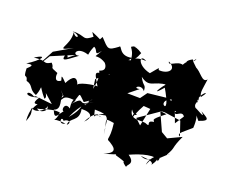

<svg xmlns="http://www.w3.org/2000/svg" viewBox="-117 -778 1269 1062"><g transform="rotate(20 517.5 -247.0)"><path d="M250 -151C261 -160 220 -96 220 -94C265 -131 235 -157 319 -149C337 -196 323 -199 368 -157C422 -190 427 -213 379 -152C426 -202 358 -123 389 -142C341 -150 396 -143 318 -51C360 -144 396 -162 420 -176C325 -110 379 -205 302 -119C350 -169 294 -176 308 -97C260 -133 263 -35 300 -85C262 -70 252 10 227 -61C272 -76 235 -131 247 -152L226 -177ZM634 -330C587 -321 634 -364 660 -327C658 -370 648 -346 622 -398C683 -352 690 -401 770 -404C784 -439 705 -447 760 -401C733 -370 704 -317 762 -385C775 -363 812 -299 798 -289C780 -290 776 -322 820 -337C828 -260 884 -294 861 -277C868 -250 896 -303 916 -271L882 -219L846 -316L801 -337L682 -324L653 -284L578 -285ZM199 -357C200 -389 125 -361 185 -371C163 -310 214 -359 257 -389C213 -377 226 -434 296 -413C308 -409 294 -411 317 -464C344 -456 331 -409 366 -458C327 -387 338 -440 400 -403C407 -399 435 -362 389 -350C422 -278 359 -206 403 -160L384 -298C392 -303 450 -358 452 -347C370 -331 357 -352 410 -264C398 -269 284 -248 304 -229C287 -284 260 -269 236 -221C185 -276 214 -229 210 -225C172 -200 174 -249 176 -258C117 -281 155 -270 127 -301C80 -274 106 -304 24 -294C98 -339 68 -293 -4 -249C49 -260 22 -238 7 -224C10 -152 20 -204 31 -159C74 -148 59 -121 106 -103C133 -166 95 -174 157 -100C179 -117 112 -168 206 -86C96 -97 112 -100 99 -91C47 -126 33 -62 129 -97C93 -43 132 -59 132 -59C91 5 135 -28 104 51C104 36 99 26 110 -30C136 4 230 -71 167 -88C236 -45 138 -4 135 -45C125 -15 206 -69 264 -57C256 23 212 -24 313 -10C274 13 276 -50 299 -21C315 -38 349 -32 323 -6C321 -52 384 -43 370 -117C435 -119 443 -90 407 -56C460 -159 480 -95 578 -161C510 -135 421 -116 490 -111C430 -131 460 -61 440 -139C544 -139 516 -111 534 -26C527 -112 492 -116 564 -105C578 2 547 -14 580 2C599 15 652 42 567 74C663 49 660 41 652 35C618 70 632 50 703 82C683 69 680 81 712 101C702 89 758 71 701 32C763 3 849 -21 864 11C888 -48 815 -4 809 51C841 -19 818 43 765 14C766 18 850 13 838 42C882 -20 833 2 871 -12C927 -67 917 -46 899 -40C934 -100 908 -77 948 -163L870 -126L831 -149L783 -255L821 -250C734 -184 776 -199 769 -186C719 -181 774 -145 727 -165C692 -171 639 -151 633 -210C667 -160 680 -212 649 -189C646 -126 640 -167 687 -250L727 -247L705 -142L671 -174L790 -256L808 -257L905 -243L933 -160C904 -170 952 -198 986 -230C993 -326 948 -334 999 -276C1070 -299 1033 -310 997 -332C1041 -289 971 -336 960 -338C932 -368 996 -388 926 -421C950 -410 968 -364 957 -371C945 -417 1019 -469 967 -404C953 -430 962 -450 969 -509C945 -478 918 -539 883 -550C925 -519 855 -572 855 -585C803 -560 829 -531 872 -595C867 -564 837 -587 812 -538C777 -549 737 -499 734 -529C793 -500 751 -460 698 -465C689 -475 708 -492 657 -432C572 -451 567 -518 615 -488C528 -495 547 -446 574 -520C521 -557 499 -530 540 -547C480 -524 528 -548 534 -463C492 -454 511 -439 536 -478C458 -461 460 -531 447 -511C393 -471 394 -477 343 -531C327 -504 343 -511 295 -525C338 -509 288 -516 340 -505C365 -499 326 -519 280 -538C320 -465 351 -522 303 -521C240 -468 259 -507 176 -504C241 -492 204 -463 184 -502C196 -421 104 -363 214 -419L112 -360L44 -233L105 -331L236 -386Z"/></g></svg>

Font: Hussar Lance
Style: ExBdObl
Weight: 700
Foundry: Cannot Into Space Fonts, PlusOne Fonts
Version: Version 2.270